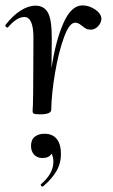

<svg xmlns="http://www.w3.org/2000/svg" viewBox="-31 -416 419 712"><path d="M345 -347Q345 -332 333 -319Q321 -306 306 -306Q295 -306 288.5 -309.5Q282 -313 272 -321Q259 -332 248 -332Q226 -332 206 -277Q186 -222 173 -145Q160 -68 159 -9Q159 -1 149 3.5Q139 8 119 8Q99 8 94.5 5.5Q90 3 90 -3Q90 -15 91 -24L92 -74L93 -271Q94 -353 59 -353Q45 -353 29.5 -343Q14 -333 -1 -315Q-2 -314 -4 -314Q-7 -314 -9.5 -317Q-12 -320 -11 -323Q16 -358 45 -376.5Q74 -395 101 -395Q132 -395 146.5 -369.5Q161 -344 161 -276L160 -163Q175 -264 204 -330Q233 -396 275 -396Q299 -396 321.5 -381Q344 -366 345 -347ZM195 155Q195 190 178 219Q161 248 129 275L127 276Q123 276 121 272.5Q119 269 121 267Q167 228 167 184Q167 165 160 154Q151 170 126 170Q107 170 95.5 157.5Q84 145 84 125Q84 102 98 91Q112 80 134 80Q164 80 179.5 99.5Q195 119 195 155Z"/></svg>

Font: Cormorant Upright Medium
Style: Regular
Weight: 500
Designer: Christian Thalmann (Catharsis Fonts)
Foundry: Catharsis Fonts
Version: Version 3.302